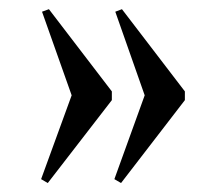

<svg xmlns="http://www.w3.org/2000/svg" viewBox="-20 -451 478 418"><path d="M243.5 -52.5 229 -61 295 -243.5 231 -425.5 245.5 -431 382.5 -252V-233ZM84 -52.5 69.5 -61 136 -243.5 71.5 -425.5 86.5 -431 223.5 -252V-233Z"/></svg>

Font: Libre Caslon Text
Style: Regular
Weight: 400
Designer: Pablo Impallari, Rodrigo Fuenzalida, Katja Schimmel
Foundry: Pablo Impallari, Rodrigo Fuenzalida
Version: Version 2.000